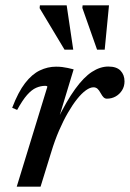

<svg xmlns="http://www.w3.org/2000/svg" viewBox="-20 -697 485 717"><path d="M157 -373.5Q156 -375 154.2 -375.8Q152.5 -376.5 149.5 -376.5Q132 -376.5 115.2 -369.2Q98.5 -362 81.2 -342.5Q64 -323 44 -286.5L25.5 -294.5Q48 -353.5 73.8 -386.8Q99.5 -420 128.8 -434Q158 -448 189 -448Q201 -448 211.8 -446.8Q222.5 -445.5 233 -443.2Q243.5 -441 255 -438L196.5 -245L193.5 -248Q228.5 -320 260.5 -364.2Q292.5 -408.5 323.2 -428.5Q354 -448.5 384.5 -448.5Q415.5 -448.5 430.2 -433Q445 -417.5 445 -393Q445 -374.5 435.8 -359.8Q426.5 -345 411.8 -336.8Q397 -328.5 379 -328.5Q372.5 -328.5 367.2 -333.2Q362 -338 356 -349Q350 -360.5 343.8 -365.8Q337.5 -371 329 -371Q316.5 -371 300.8 -359.8Q285 -348.5 268 -327.2Q251 -306 233.8 -276.2Q216.5 -246.5 200.5 -209.5Q184.5 -172.5 171.5 -129.5L131.5 0H42.5ZM253.5 -511.5H221L128 -666.5L129 -677H229ZM371 -511.5H342.5L287.5 -667.5L288.5 -677H387Z"/></svg>

Font: Newsreader 24pt Medium
Style: Italic
Weight: 500
Italic angle: -17°
Designer: Hugues Gentile
Foundry: Production Type
Version: Version 1.003